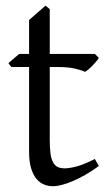

<svg xmlns="http://www.w3.org/2000/svg" viewBox="-20 -645 384 680"><path d="M330.1 -57.1Q306.2 -39.6 282.7 -26.1Q259.3 -12.7 238 -3.7Q216.8 5.4 198.7 10Q180.7 14.6 168 14.6Q150.9 14.6 135.5 8.3Q120.1 2 108.4 -12.5Q96.7 -26.9 89.8 -50.3Q83 -73.7 83 -107.9V-407.7H20L9.8 -421.4L47.9 -454.1H83V-574.2L141.1 -625L156.2 -612.8V-454.1H315.9L330.1 -439.9Q325.7 -433.1 319.1 -425.3Q312.5 -417.5 305.7 -410.6Q298.8 -403.8 292.2 -398.2Q285.6 -392.6 280.8 -390.6Q269 -396.5 245.1 -402.1Q221.2 -407.7 181.6 -407.7H156.2V-149.9Q156.2 -120.6 158.9 -101.1Q161.6 -81.5 168 -70.1Q174.3 -58.6 184.3 -53.7Q194.3 -48.8 209 -48.8Q226.1 -48.8 252 -55.7Q277.8 -62.5 315.9 -82Z"/></svg>

Font: Gentium Plus Phon
Style: Regular
Weight: 400
Designer: J. Victor Gaultney, Annie Olsen, Iska Routamaa, Becca Hirsbrunner
Foundry: SIL International
Version: Version 5.000